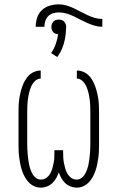

<svg xmlns="http://www.w3.org/2000/svg" viewBox="-20 -854 540 882"><path d="M332 8Q318 8 304 2.5Q290 -3 279.5 -13Q269 -23 262 -35.5Q255 -48 250 -62Q245 -48 238 -35.5Q231 -23 220.5 -13Q210 -3 196 2.5Q182 8 168 8Q152 8 137.5 1.5Q123 -5 112 -16.5Q101 -28 93.5 -42Q86 -56 81 -71Q76 -86 73 -101Q70 -116 68 -132Q66 -148 65.5 -163.5Q65 -179 65 -195V-335Q65 -350 65.5 -365.5Q66 -381 68 -396Q70 -411 73.5 -426Q77 -441 82 -455.5Q87 -470 94.5 -483.5Q102 -497 112.5 -507.5Q123 -518 137.5 -524Q152 -530 167 -530V-493Q152 -493 140.5 -481.5Q129 -470 123 -456Q117 -442 113.5 -427Q110 -412 108 -396.5Q106 -381 105.5 -365.5Q105 -350 105 -335V-195Q105 -183 105.5 -171Q106 -159 107 -147Q108 -135 109.5 -123Q111 -111 113.5 -99Q116 -87 120 -75.5Q124 -64 130 -53.5Q136 -43 146 -36Q156 -29 168 -29Q182 -29 193 -37Q204 -45 210.5 -56.5Q217 -68 220.5 -80.5Q224 -93 226.5 -106Q229 -119 229.5 -132.5Q230 -146 230 -159V-164H270V-159Q270 -146 270.5 -132.5Q271 -119 273.5 -106Q276 -93 279.5 -80.5Q283 -68 289.5 -56.5Q296 -45 307 -37Q318 -29 332 -29Q344 -29 354 -36Q364 -43 370 -53.5Q376 -64 380 -75.5Q384 -87 386.5 -99Q389 -111 390.5 -123Q392 -135 393 -147Q394 -159 394.5 -171Q395 -183 395 -195V-335Q395 -350 394.5 -365.5Q394 -381 392 -396.5Q390 -412 386.5 -427Q383 -442 377 -456Q371 -470 359.5 -481.5Q348 -493 333 -493V-530Q348 -530 362.5 -524Q377 -518 387.5 -507.5Q398 -497 405.5 -483.5Q413 -470 418 -455.5Q423 -441 426.5 -426Q430 -411 432 -396Q434 -381 434.5 -365.5Q435 -350 435 -335V-195Q435 -179 434.5 -163.5Q434 -148 432 -132Q430 -116 427 -101Q424 -86 419 -71Q414 -56 406.5 -42Q399 -28 388 -16.5Q377 -5 362.5 1.5Q348 8 332 8ZM144 -731Q144 -752 150.5 -772.5Q157 -793 172.5 -807.5Q188 -822 208.5 -828Q229 -834 250 -834Q268 -834 285 -829Q302 -824 318 -816.5Q334 -809 350 -800.5Q366 -792 382 -784.5Q398 -777 415 -772Q432 -767 450 -767V-731Q432 -731 415 -736Q398 -741 382 -748Q366 -755 350 -763.5Q334 -772 318 -779.5Q302 -787 285 -792Q268 -797 250 -797Q237 -797 223.5 -793Q210 -789 201 -779.5Q192 -770 188 -757Q184 -744 184 -731ZM243 -592 215 -610Q228 -629 236 -651.5Q244 -674 247 -697Q241 -697 234.5 -699.5Q228 -702 224 -707Q220 -712 218 -718Q216 -724 216 -731Q216 -737 218.5 -743.5Q221 -750 225.5 -755Q230 -760 236.5 -762Q243 -764 250 -764Q257 -764 263.5 -762Q270 -760 274.5 -755Q279 -750 281.5 -743.5Q284 -737 284 -730V-729L283 -717Q282 -684 272.5 -651.5Q263 -619 243 -592Z"/></svg>

Font: Iosevka Slab Extralight
Style: Regular
Weight: 200
Monospace: yes
Designer: Belleve Invis
Foundry: Belleve Invis
Version: Version 11.1.1; ttfautohint (v1.8.3)